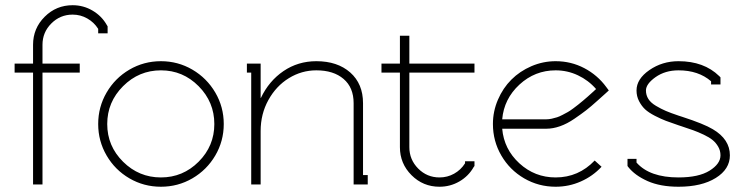

<svg xmlns="http://www.w3.org/2000/svg" viewBox="-20 -708 2856 737"><path d="M36.1 -429.2V-463.9H106.9V-536.1Q106.9 -599.1 151.4 -643.6Q195.8 -688 258.8 -688Q300.3 -688 335.4 -667.2Q370.6 -646.5 390.1 -611.8L393.1 -606.9V-580.1H356.9V-597.2Q340.8 -622.6 314.9 -637.2Q289.1 -651.9 258.8 -651.9Q210.9 -651.9 177 -617.9Q143.1 -584 143.1 -536.1V-463.9H286.1V-429.2H143.1V0H106.9V-429.2Z M452.4 -377.2Q391.6 -316.4 391.6 -231.9Q391.6 -147.5 452.4 -87.2Q513.2 -26.9 597.7 -26.9Q682.1 -26.9 742.4 -87.2Q802.7 -147.5 802.7 -231.9Q802.7 -316.4 742.4 -377.2Q682.1 -438 597.7 -438Q513.2 -438 452.4 -377.2ZM476.8 -440.7Q532.2 -473.1 597.7 -473.1Q663.1 -473.1 718.5 -440.7Q773.9 -408.2 806.4 -352.8Q838.9 -297.4 838.9 -231.9Q838.9 -166.5 806.4 -111.1Q773.9 -55.7 718.5 -23.4Q663.1 8.8 597.7 8.8Q532.2 8.8 476.8 -23.4Q421.4 -55.7 389.2 -111.1Q356.9 -166.5 356.9 -231.9Q356.9 -297.4 389.2 -352.8Q421.4 -408.2 476.8 -440.7Z M981.4 -332Q1012.2 -397 1068.1 -435.1Q1124 -473.1 1194.3 -473.1Q1275.4 -473.1 1324.5 -429.7Q1373.5 -386.2 1373.5 -312V-36.1H1391.6V0H1337.4V-36.1V-312Q1337.4 -372.1 1298.8 -405Q1260.3 -438 1194.3 -438Q1137.7 -438 1088.9 -408Q1040 -377.9 1010.3 -324.2Q980.5 -270.5 980.5 -205.1V0H944.3V-429.2H927.7V-463.9H980.5V-332Z M1444.3 -429.2V-463.9H1515.1V-570.8H1551.3V-463.9H1801.3V-429.2H1551.3V-143.1Q1551.3 -95.2 1585.2 -61Q1619.1 -26.9 1667 -26.9Q1697.3 -26.9 1723.1 -41.3Q1749 -55.7 1765.1 -81.1V-88.9H1801.3V-70.8L1798.3 -66.9Q1778.8 -32.2 1743.7 -11.7Q1708.5 8.8 1667 8.8Q1604 8.8 1559.6 -35.6Q1515.1 -80.1 1515.1 -143.1V-429.2Z M2077.1 -250Q2086.9 -250 2097.9 -252.4Q2108.9 -254.9 2118.2 -257.8Q2127.4 -260.7 2139.4 -267.1Q2151.4 -273.4 2159.4 -277.8Q2167.5 -282.2 2180.2 -291.7Q2192.9 -301.3 2199.2 -306.2Q2205.6 -311 2218.5 -322Q2231.4 -333 2235.8 -336.9Q2240.2 -340.8 2253.2 -352.5Q2266.1 -364.3 2268.1 -366.2Q2238.8 -399.9 2198.5 -418.9Q2158.2 -438 2112.8 -438Q2033.2 -438 1973.9 -383.3Q1914.6 -328.6 1907.7 -250ZM1907.7 -213.9Q1914.6 -135.3 1973.6 -81.1Q2032.7 -26.9 2112.8 -26.9Q2200.7 -26.9 2262.7 -91.8L2289.1 -67.9Q2255.4 -31.7 2209.7 -11.5Q2164.1 8.8 2112.8 8.8Q2047.4 8.8 1991.9 -23.4Q1936.5 -55.7 1904.3 -111.1Q1872.1 -166.5 1872.1 -231.9Q1872.1 -280.8 1891.4 -325.4Q1910.6 -370.1 1942.9 -402.3Q1975.1 -434.6 2019.8 -453.9Q2064.5 -473.1 2112.8 -473.1Q2171.9 -473.1 2222.7 -446.5Q2273.4 -419.9 2307.1 -374L2316.9 -360.8L2305.2 -350.1Q2300.8 -346.2 2274.2 -322.3Q2247.6 -298.3 2230 -284.7Q2212.4 -271 2184.6 -252Q2156.7 -232.9 2129.6 -223.4Q2102.5 -213.9 2077.1 -213.9Z M2584.5 -264.2Q2588.9 -262.7 2598.1 -259.8Q2682.6 -232.4 2716.3 -211.9Q2781.7 -173.3 2781.7 -111.8Q2781.7 -58.6 2727.5 -24.9Q2673.3 8.8 2584.5 8.8Q2514.6 8.8 2465.8 -12.9Q2417 -34.7 2391.6 -66.9L2388.7 -70.8V-98.1H2423.3V-84Q2473.6 -26.9 2584.5 -26.9Q2662.1 -26.9 2703.9 -53Q2745.6 -79.1 2745.6 -111.8Q2745.6 -129.9 2736.8 -145Q2728 -160.2 2715.1 -170.7Q2702.1 -181.2 2680.9 -191.2Q2659.7 -201.2 2640.9 -208Q2622.1 -214.8 2595.2 -223.6Q2587.9 -226.1 2584.5 -227.1Q2554.7 -237.3 2536.4 -244.1Q2518.1 -251 2493.9 -263.4Q2469.7 -275.9 2456.3 -288.3Q2442.9 -300.8 2433.1 -319.6Q2423.3 -338.4 2423.3 -360.8Q2423.3 -404.8 2472.7 -439Q2522 -473.1 2584.5 -473.1Q2682.1 -473.1 2740.7 -416L2745.6 -411.1V-383.8H2709.5V-396Q2661.1 -438 2584.5 -438Q2533.2 -438 2496.3 -411.9Q2459.5 -385.7 2459.5 -360.8Q2459.5 -342.8 2468.8 -328.1Q2478 -313.5 2497.8 -301.8Q2517.6 -290 2535.9 -282.2Q2554.2 -274.4 2584.5 -264.2Z"/></svg>

Font: Rawengulk
Style: Regular
Weight: 400
Version: Version 0.92